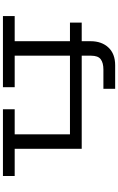

<svg xmlns="http://www.w3.org/2000/svg" viewBox="238 -1062 823 1340"><g transform="rotate(90 650.0 -391.5)"><path d="M91.8 0V-82H267.1V-467.8H137.2V-549.8H267.1V-611.8Q267.1 -689 311 -736.1Q355 -783.2 435.1 -783.2H599.1V-701.2H464.8Q418.5 -701.2 393.3 -682.6Q368.2 -664.1 368.2 -615.2V-549.8H1018.1V-82H1208V0H742.2V-82H917V-467.8H368.2V-82H587.9V0Z"/></g></svg>

Font: Azeret Mono
Style: Regular
Weight: 400
Designer: Martin Vácha
Foundry: Displaay
Version: Version 1.002